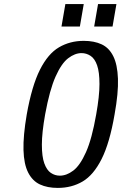

<svg xmlns="http://www.w3.org/2000/svg" viewBox="-20 -910 598 940"><path d="M263 10Q212 10 175.5 -7Q139 -24 118 -65Q97 -106 95 -175.5Q93 -245 111 -350Q136 -490 175.5 -568.5Q215 -647 269 -678.5Q323 -710 390 -710Q441 -710 477.5 -693Q514 -676 534.5 -635Q555 -594 557.5 -524.5Q560 -455 541 -350Q517 -210 477.5 -131.5Q438 -53 384.5 -21.5Q331 10 263 10ZM273 -50Q306 -50 339 -75Q372 -100 401 -165Q430 -230 451 -350Q467 -440 467 -498.5Q467 -557 455.5 -590Q444 -623 423.5 -636.5Q403 -650 379 -650Q347 -650 314 -625Q281 -600 252 -535Q223 -470 201 -350Q185 -260 185 -201.5Q185 -143 197 -110Q209 -77 229 -63.5Q249 -50 273 -50ZM441 -780 460 -890H550L531 -780ZM281 -780 300 -890H390L371 -780Z"/></svg>

Font: Cuprum
Style: Italic
Weight: 400
Italic angle: -10°
Designer: Jovanny Lemonad
Foundry: Jovanny Lemonad
Version: Version 3.000